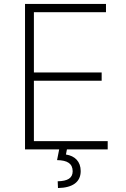

<svg xmlns="http://www.w3.org/2000/svg" viewBox="-20 -747 628 960"><path d="M105.1 0H275.9L265.3 53.6C317.8 54.3 343 71.4 343.4 109.4C343 143.5 318.5 158.4 268.5 159.4L269.9 193.2C344.5 191.8 383.5 162.3 383.5 108.3C383.5 60.7 354.4 32.3 309.7 25.6L314.6 0H518.5V-41.2H149.5V-343.4H488.3V-384.6H149.5V-686.1H509.9V-727.3H105.1Z"/></svg>

Font: Karasuma Gothic
Style: Thin
Weight: 200
Designer: Rasmus Andersson / Ryoko Ishizuka
Foundry: rsms
Version: Version 1.00